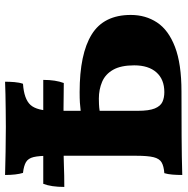

<svg xmlns="http://www.w3.org/2000/svg" viewBox="-20 -708 722 739"><g transform="rotate(-90 340.5 -338.0)"><path d="M37 3Q37 -17 38.5 -35Q40 -53 44 -66Q71 -68 85.5 -76.5Q100 -85 105.5 -107.5Q111 -130 111 -174V-506Q111 -548 106 -569Q101 -590 86.5 -598.5Q72 -607 45 -610Q41 -623 39 -640.5Q37 -658 37 -679Q77 -678 126 -677Q175 -676 222 -676Q251 -676 284.5 -676.5Q318 -677 348 -677.5Q378 -678 396 -679Q396 -662 394.5 -643Q393 -624 388 -610Q329 -606 306.5 -581Q284 -556 284 -492V-388Q299 -390 315.5 -391Q332 -392 356 -392Q503 -392 578 -345.5Q653 -299 653 -195Q653 -138 624 -94Q595 -50 530 -25Q465 0 358 0Q271 0 187.5 0.5Q104 1 37 3ZM284 -168Q284 -125 293 -103Q302 -81 318 -73.5Q334 -66 356 -66Q405 -66 432 -96.5Q459 -127 459 -182Q459 -233 442 -263Q425 -293 395.5 -305.5Q366 -318 331 -318Q322 -318 309.5 -317.5Q297 -317 284 -315ZM-9 -451Q-9 -501 3 -532H403Q403 -508 400 -488.5Q397 -469 391 -453Q360 -453 338.5 -453.5Q317 -454 295 -454Q273 -454 242 -454L142 -453Q107 -454 72.5 -452.5Q38 -451 -9 -451Z"/></g></svg>

Font: Vollkorn ExtraBold
Style: Regular
Weight: 800
Designer: Friedrich Althausen
Foundry: Friedrich Althausen
Version: Version 5.000; ttfautohint (v1.8.3)